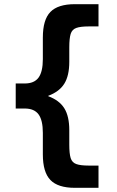

<svg xmlns="http://www.w3.org/2000/svg" viewBox="-20 -790 559 920"><path d="M338.7 110Q257.7 110 221.5 72.5Q185.3 35 185.3 -50V-153.3Q185.3 -214 164.7 -242Q144 -270 98.7 -270H55.3V-390H98.7Q144 -390 164.7 -418.1Q185.3 -446.3 185.3 -506.7V-610Q185.3 -695.7 221.5 -732.8Q257.7 -770 338.7 -770H452V-663.4H405.3Q365.3 -663.4 345.3 -656Q325.3 -648.7 318.6 -627.4Q312 -606 312 -563.3V-493.7Q312 -427.3 288.1 -389Q264.3 -350.7 211.3 -331V-329Q264.3 -309.3 288.1 -271.2Q312 -233 312 -166.3V-96.7Q312 -54 318.6 -32.6Q325.3 -11.3 345.3 -4Q365.3 3.4 405.3 3.4H452V110Z"/></svg>

Font: M PLUS 1 Thin
Style: Regular
Weight: 100
Designer: Coji Morishita
Foundry: UNDERFOREST DESIGN
Version: Version 1.001